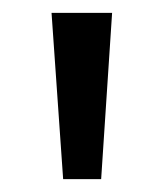

<svg xmlns="http://www.w3.org/2000/svg" viewBox="-20 -734 253 298"><path d="M154 -714 137 -456H78L60 -714Z"/></svg>

Font: Noto Sans Thai Condensed
Style: Regular
Weight: 400
Width: 3
Designer: Monotype Design Team
Foundry: Monotype Imaging Inc.
Version: Version 2.002